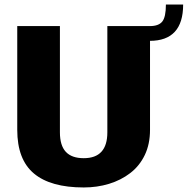

<svg xmlns="http://www.w3.org/2000/svg" viewBox="-20 -815 827 846"><path d="M349 11Q203 11 129.5 -50.5Q56 -112 56 -243V-700H244V-232Q244 -174 270 -146Q296 -118 349 -118Q453 -118 453 -232V-700H641V-243Q641 -180 618 -132Q595 -84 554 -52.5Q513 -21 460.5 -5Q408 11 349 11ZM640 -700Q679 -700 695 -720Q711 -740 711 -795H787Q787 -635 640 -635Z"/></svg>

Font: Pathway Extreme SemiCondensed ExtraBold
Style: Regular
Weight: 800
Width: 4
Version: Version 1.001;gftools[0.9.26]